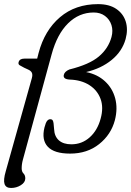

<svg xmlns="http://www.w3.org/2000/svg" viewBox="-22 -733 635 930"><path d="M6 96 132 -353.5Q137 -371 132.2 -380.8Q127.5 -390.5 113.5 -396.5L95 -405Q81 -412 73.2 -417Q65.5 -422 68 -431.5Q72.5 -449 95.5 -449H158L165 -476.5Q194 -586 268.5 -649.5Q343 -713 453 -713Q507 -713 541 -690Q575 -667 587 -628.8Q599 -590.5 586.5 -544Q570 -484.5 519 -442.8Q468 -401 395 -384Q450 -373 486.5 -339.2Q523 -305.5 536 -256.5Q549 -207.5 534.5 -151Q516 -81 458.2 -35Q400.5 11 317.5 11Q241 11 209.8 -22Q178.5 -55 193.5 -116Q199.5 -139.5 206.2 -147.5Q213 -155.5 221 -155.5Q230 -155.5 233.2 -150Q236.5 -144.5 237.5 -135L240 -108Q241.5 -72.5 263.2 -53.2Q285 -34 323.5 -34Q375 -34 412.8 -68Q450.5 -102 465.5 -158.5Q480.5 -212.5 465 -254.2Q449.5 -296 410.8 -320.8Q372 -345.5 316.5 -347.5Q282.5 -349 287 -370Q290.5 -386.5 314 -396.5Q411 -420.5 457 -459.5Q503 -498.5 518 -553.5Q526.5 -584.5 517.8 -611.8Q509 -639 486.5 -655.8Q464 -672.5 432 -672.5Q361 -672.5 307.8 -620Q254.5 -567.5 228 -469.5L89 40Q83 61.5 83 82.5Q83 98.5 91.8 107.2Q100.5 116 100.5 131Q100.5 150.5 79 164Q57.5 177.5 31.5 177.5Q6.5 177.5 0 158.2Q-6.5 139 6 96Z"/></svg>

Font: Fraunces 9pt S100 Light
Style: Italic
Weight: 300
Italic angle: -16°
Version: Version 1.000; ttfautohint (v1.8.3)